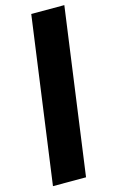

<svg xmlns="http://www.w3.org/2000/svg" viewBox="-127 -880 550 928"><g transform="rotate(-15 148.0 -415.5)"><path d="M17 0 131 -831H296.5L182.5 0Z"/></g></svg>

Font: Merriweather 36pt Black
Style: Italic
Weight: 900
Italic angle: -7.8°
Version: Version 2.101